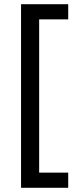

<svg xmlns="http://www.w3.org/2000/svg" viewBox="-20 -734 369 912"><path d="M304 158H80V-714H304V-642H166V86H304Z"/></svg>

Font: hex115
Style: Regular
Weight: 400
Designer: Monotype Design Team
Foundry: Monotype Imaging Inc.
Version: Version 2.013